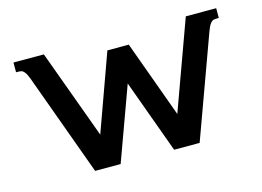

<svg xmlns="http://www.w3.org/2000/svg" viewBox="-74 -632 1042 763"><g transform="rotate(-15 447.0 -250.0)"><path d="M606 -134 739 -500H864V-460Q849 -460 842.5 -458.5Q836 -457 829 -448Q822 -439 815 -420L662 0H557L447 -302L337 0H232L79 -420Q72 -439 65 -448Q58 -457 51.5 -458.5Q45 -460 30 -460V-500H155L289 -134L403 -450H491Z"/></g></svg>

Font: Laverick
Style: Regular
Weight: 400
Designer: Daniel Pimley
Foundry: Daniel Pimley
Version: Version 1.000;PS 001.001;hotconv 1.0.56